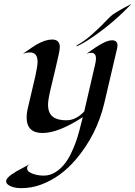

<svg xmlns="http://www.w3.org/2000/svg" viewBox="-20 -686 707 1003"><path d="M564.5 -475.6Q593.8 -475.6 593.8 -448.2Q593.8 -441.9 592.3 -435.5L524.9 -147.5Q485.4 19.5 375 148.4Q296.9 239.7 197.3 277.3Q146.5 296.9 89.8 296.9Q45.9 296.9 21.5 278.3Q12.2 271 12.2 261.7Q12.2 252.4 19.8 243.7Q27.3 234.9 39.3 226.3Q51.3 217.8 65.9 209.2Q80.6 200.7 94.7 193.4Q131.3 174.3 139.2 168.5Q121.6 179.2 121.6 191.9Q121.6 204.6 131.6 211.7Q141.6 218.8 155.3 223.1Q180.2 231.4 209.2 231.4Q238.3 231.4 265.1 216.1Q292 200.7 313.2 175.3Q334.5 149.9 350.1 117.7Q365.7 85.4 377.9 51.3Q391.6 11.7 412.6 -74.2Q285.2 8.8 202.1 8.8Q119.1 8.8 119.1 -73.2Q119.1 -94.7 124.5 -117.2L165 -290Q176.3 -341.8 176.3 -362.8Q176.3 -412.1 136.7 -412.1Q120.6 -412.1 100.1 -405.3Q151.4 -441.9 171.4 -453.6Q217.3 -479.5 252 -479.5Q292.5 -479.5 292.5 -439.9Q292.5 -420.9 271.5 -334.5Q250.5 -248 243.2 -215.8Q231 -164.1 231 -139.9Q231 -115.7 237.8 -100.1Q244.6 -84.5 257.3 -75.2Q280.3 -57.6 326.7 -57.6Q376.5 -57.6 419.9 -103.5L476.6 -347.7Q481.4 -368.2 481.4 -380.4Q481.4 -410.2 456.1 -410.2Q443.8 -410.2 432.1 -405.3Q443.8 -413.6 460.7 -425.5Q477.5 -437.5 496.1 -448.7Q539.6 -475.6 564.5 -475.6ZM667 -666Q570.3 -563.5 454.1 -485.8Q414.6 -459 379.9 -443.4L381.3 -449.2Q420.9 -471.2 454.8 -501.2Q488.8 -531.2 509.5 -552Q530.3 -572.8 540 -583Q560.5 -604.5 570.1 -610.8Q579.6 -617.2 589.6 -623.3Q599.6 -629.4 610.8 -635.7Q622.1 -642.1 632.8 -647.9Q647.5 -656.2 667 -666Z"/></svg>

Font: Fondamento
Style: Italic
Weight: 400
Italic angle: -12°
Version: Version 1.000